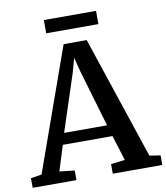

<svg xmlns="http://www.w3.org/2000/svg" viewBox="-105 -977 915 1056"><g transform="rotate(-10 353.0 -449.0)"><path d="M52 -63.5 296 -748.5H425L654 -63L715 -53.5V0H438.5V-53.5L517 -63L473 -204H195.5L151.5 -63L235.5 -53.5V0H-8.5L-9 -53.5ZM454 -267.5 360.5 -585 340 -664.5 317.5 -583 214 -267.5ZM503.5 -898V-824H212V-898Z"/></g></svg>

Font: Merriweather SemiBold
Style: Regular
Weight: 600
Version: Version 2.100